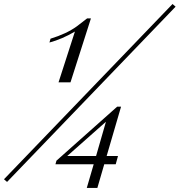

<svg xmlns="http://www.w3.org/2000/svg" viewBox="-134 -844 888 949"><path d="M-99.1 55.2 -114.3 42 718.8 -824.2 733.9 -811ZM155.3 -437 236.3 -688Q172.4 -650.4 110.4 -633.8L115.7 -652.8Q194.3 -676.8 245.1 -713.4Q264.6 -727.5 296.4 -752.9H315.4L214.4 -437ZM389.6 -242.2 198.2 -72.8H340.8ZM449.2 -72.8 438 -32.2H381.3L347.2 85H294.9L329.1 -32.2H140.1L145 -49.8L445.3 -316.9H464.4L393.1 -72.8Z"/></svg>

Font: PlayfairDisplaySC-Italic
Style: Italic
Weight: 400
Italic angle: -14°
Designer: Claus Eggers Sørensen
Foundry: Claus Eggers Sørensen
Version: Version 1.004;PS 001.004;hotconv 1.0.70;makeotf.lib2.5.58329